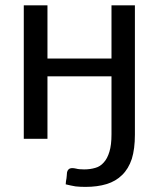

<svg xmlns="http://www.w3.org/2000/svg" viewBox="-20 -527 603 729"><path d="M492.2 -506.8Q492.2 -383.8 492.2 -15.6Q492.2 38.1 480.5 76.2Q467.8 114.3 443.4 137.7Q419.9 161.1 384.8 171.9Q349.6 182.6 304.7 182.6Q283.2 182.6 266.6 180.7Q249 177.7 229.5 172.9Q230.5 166 230.5 161.1Q231.4 155.3 232.4 150.4Q232.4 145.5 233.4 140.6Q234.4 134.8 234.4 127.9Q235.4 121.1 240.2 116.2Q245.1 111.3 254.9 111.3Q260.7 111.3 269.5 113.3Q279.3 116.2 299.8 116.2Q322.3 116.2 341.8 110.4Q360.4 105.5 374 89.8Q387.7 75.2 395.5 48.8Q403.3 23.4 403.3 -16.6Q403.3 -89.8 403.3 -237.3Q341.8 -237.3 160.2 -237.3Q160.2 -177.7 160.2 0Q137.7 0 70.3 0Q70.3 -79.1 70.3 -316.4Q70.3 -364.3 70.3 -506.8Q92.8 -506.8 160.2 -506.8Q160.2 -456.1 160.2 -304.7Q220.7 -304.7 403.3 -304.7Q403.3 -355.5 403.3 -506.8Q425.8 -506.8 492.2 -506.8Z"/></svg>

Font: Lato
Style: Regular
Weight: 400
Designer: Lukasz Dziedzic with Adam Twardoch and Botio Nikoltchev
Version: Version 2.015; 2015-08-06; http://www.latofonts.com/